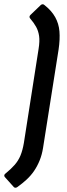

<svg xmlns="http://www.w3.org/2000/svg" viewBox="-21 -729 313 901"><path d="M44 149 1 101Q-1 98 -1 94Q-1 90 4 86Q31 64 48 44.5Q65 25 75 1Q85 -23 91 -58L160 -499Q166 -536 162.5 -560Q159 -584 148.5 -603Q138 -622 120 -643Q114 -651 122 -659L171 -706Q175 -709 179.5 -709Q184 -709 188 -705Q221 -679 238 -648.5Q255 -618 258 -581.5Q261 -545 254 -497L181 -35Q176 -3 165 24Q154 51 139 73Q124 95 104 113.5Q84 132 60 149Q56 152 51.5 152Q47 152 44 149Z"/></svg>

Font: Sofia Sans SemiBold
Style: Italic
Weight: 600
Italic angle: -9°
Designer: Botio Nikoltchev, Ani Petrova
Foundry: lettersoup
Version: Version 4.100-B